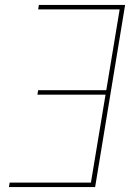

<svg xmlns="http://www.w3.org/2000/svg" viewBox="-20 -755 540 775"><path d="M16 0 19 -18H347L406 -373H131L134 -391H409L463 -717H134L137 -735H485L364 0Z"/></svg>

Font: Iosevka Curly Thin Oblique
Style: Regular
Weight: 100
Italic angle: -9°
Monospace: yes
Designer: Belleve Invis
Foundry: Belleve Invis
Version: Version 11.1.0; ttfautohint (v1.8.3)